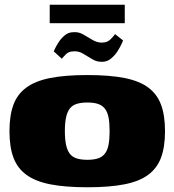

<svg xmlns="http://www.w3.org/2000/svg" viewBox="-20 -784 737 811"><path d="M349 7Q255 7 192 -5.5Q129 -18 91 -46Q53 -74 36.5 -119Q20 -164 20 -230Q20 -296 36.5 -341Q53 -386 91 -414Q129 -442 192 -454.5Q255 -467 349 -467Q443 -467 506 -454.5Q569 -442 606.5 -414Q644 -386 660.5 -341Q677 -296 677 -230Q677 -164 660.5 -119Q644 -74 606.5 -46Q569 -18 506 -5.5Q443 7 349 7ZM349 -109Q376 -109 394 -115Q412 -121 423 -135Q434 -149 438.5 -172.5Q443 -196 443 -230Q443 -265 438.5 -288Q434 -311 423 -325Q412 -339 394 -345Q376 -351 349 -351Q322 -351 303.5 -345Q285 -339 274.5 -325Q264 -311 259 -288Q254 -265 254 -230Q254 -196 259 -172.5Q264 -149 274.5 -135Q285 -121 303.5 -115Q322 -109 349 -109ZM412 -523Q390 -522 370.5 -533.5Q351 -545 331.5 -557Q312 -569 290 -567Q270 -567 257.5 -554Q245 -541 241 -536L207 -567Q207 -567 212.5 -579Q218 -591 228.5 -607Q239 -623 254.5 -635.5Q270 -648 290 -648Q312 -650 331.5 -638.5Q351 -627 370.5 -615.5Q390 -604 410 -604Q433 -604 446.5 -617.5Q460 -631 466 -640L500 -613Q500 -613 494 -599.5Q488 -586 477 -568.5Q466 -551 449.5 -537Q433 -523 412 -523ZM190 -686V-764H507V-686Z"/></svg>

Font: Genos Thin Black
Style: Regular
Weight: 900
Version: Version 1.010